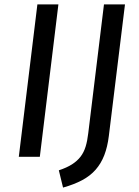

<svg xmlns="http://www.w3.org/2000/svg" viewBox="-20 -709 630 868"><path d="M65 0 149 -689H244L160 0ZM246 61Q282 49 305.5 34Q329 19 344 -0.5Q359 -20 367 -46Q375 -72 379 -107L450 -689H545L472 -94Q466 -45 451.5 -7.5Q437 30 412.5 58Q388 86 351.5 105.5Q315 125 265 139Z"/></svg>

Font: Yekcdsyqcyvpieeyorgstswgcgt
Style: Regular
Weight: 400
Italic angle: -8°
Designer: Carrois Corporate & Edenspiekermann
Foundry: Carrois Corporate GbR & Edenspiekermann AG
Version: Version 2.001